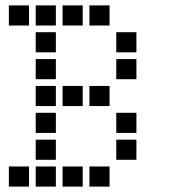

<svg xmlns="http://www.w3.org/2000/svg" viewBox="-20 -708 640 715"><path d="M14 -688Q13 -688 13 -688Q13 -688 13 -687V-614Q13 -613 13 -613Q13 -613 14 -613H87Q88 -613 88 -613Q88 -613 88 -614V-687Q88 -688 88 -688Q88 -688 87 -688ZM114 -688Q113 -688 113 -688Q113 -688 113 -687V-614Q113 -613 113 -613Q113 -613 114 -613H187Q188 -613 188 -613Q188 -613 188 -614V-687Q188 -688 188 -688Q188 -688 187 -688ZM214 -688Q213 -688 213 -688Q213 -688 213 -687V-614Q213 -613 213 -613Q213 -613 214 -613H287Q288 -613 288 -613Q288 -613 288 -614V-687Q288 -688 288 -688Q288 -688 287 -688ZM314 -688Q313 -688 313 -688Q313 -688 313 -687V-614Q313 -613 313 -613Q313 -613 314 -613H387Q388 -613 388 -613Q388 -613 388 -614V-687Q388 -688 388 -688Q388 -688 387 -688ZM114 -588Q113 -588 113 -588Q113 -588 113 -587V-514Q113 -513 113 -513Q113 -513 114 -513H187Q188 -513 188 -513Q188 -513 188 -514V-587Q188 -588 188 -588Q188 -588 187 -588ZM414 -588Q413 -588 413 -588Q413 -588 413 -587V-514Q413 -513 413 -513Q413 -513 414 -513H487Q488 -513 488 -513Q488 -513 488 -514V-587Q488 -588 488 -588Q488 -588 487 -588ZM114 -488Q113 -488 113 -488Q113 -488 113 -487V-414Q113 -413 113 -413Q113 -413 114 -413H187Q188 -413 188 -413Q188 -413 188 -414V-487Q188 -488 188 -488Q188 -488 187 -488ZM414 -488Q413 -488 413 -488Q413 -488 413 -487V-414Q413 -413 413 -413Q413 -413 414 -413H487Q488 -413 488 -413Q488 -413 488 -414V-487Q488 -488 488 -488Q488 -488 487 -488ZM114 -388Q113 -388 113 -388Q113 -388 113 -387V-314Q113 -313 113 -313Q113 -313 114 -313H187Q188 -313 188 -313Q188 -313 188 -314V-387Q188 -388 188 -388Q188 -388 187 -388ZM214 -388Q213 -388 213 -388Q213 -388 213 -387V-314Q213 -313 213 -313Q213 -313 214 -313H287Q288 -313 288 -313Q288 -313 288 -314V-387Q288 -388 288 -388Q288 -388 287 -388ZM314 -388Q313 -388 313 -388Q313 -388 313 -387V-314Q313 -313 313 -313Q313 -313 314 -313H387Q388 -313 388 -313Q388 -313 388 -314V-387Q388 -388 388 -388Q388 -388 387 -388ZM114 -288Q113 -288 113 -288Q113 -288 113 -287V-214Q113 -213 113 -213Q113 -213 114 -213H187Q188 -213 188 -213Q188 -213 188 -214V-287Q188 -288 188 -288Q188 -288 187 -288ZM414 -288Q413 -288 413 -288Q413 -288 413 -287V-214Q413 -213 413 -213Q413 -213 414 -213H487Q488 -213 488 -213Q488 -213 488 -214V-287Q488 -288 488 -288Q488 -288 487 -288ZM114 -188Q113 -188 113 -188Q113 -188 113 -187V-114Q113 -113 113 -113Q113 -113 114 -113H187Q188 -113 188 -113Q188 -113 188 -114V-187Q188 -188 188 -188Q188 -188 187 -188ZM414 -188Q413 -188 413 -188Q413 -188 413 -187V-114Q413 -113 413 -113Q413 -113 414 -113H487Q488 -113 488 -113Q488 -113 488 -114V-187Q488 -188 488 -188Q488 -188 487 -188ZM14 -88Q13 -88 13 -88Q13 -88 13 -87V-14Q13 -13 13 -13Q13 -13 14 -13H87Q88 -13 88 -13Q88 -13 88 -14V-87Q88 -88 88 -88Q88 -88 87 -88ZM114 -88Q113 -88 113 -88Q113 -88 113 -87V-14Q113 -13 113 -13Q113 -13 114 -13H187Q188 -13 188 -13Q188 -13 188 -14V-87Q188 -88 188 -88Q188 -88 187 -88ZM214 -88Q213 -88 213 -88Q213 -88 213 -87V-14Q213 -13 213 -13Q213 -13 214 -13H287Q288 -13 288 -13Q288 -13 288 -14V-87Q288 -88 288 -88Q288 -88 287 -88ZM314 -88Q313 -88 313 -88Q313 -88 313 -87V-14Q313 -13 313 -13Q313 -13 314 -13H387Q388 -13 388 -13Q388 -13 388 -14V-87Q388 -88 388 -88Q388 -88 387 -88Z"/></svg>

Font: Doto
Style: Bold
Weight: 700
Monospace: yes
Version: Version 1.000